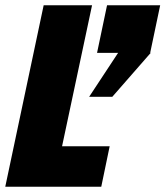

<svg xmlns="http://www.w3.org/2000/svg" viewBox="-39 -710 629 730"><path d="M197 -154H378L346 0H-19L127 -690H311ZM532 -509H534L388 -342H300L410 -509H330L368 -690H570Z"/></svg>

Font: Decalotype Black Italic
Style: Regular
Weight: 900
Italic angle: -12°
Designer: Alfredo Marco Pradil
Foundry: Alfredo Marco Pradil
Version: Version 1.0